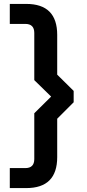

<svg xmlns="http://www.w3.org/2000/svg" viewBox="-20 -780 446 980"><path d="M30 78H109Q155 78 155 32V-202L241 -287L155 -371V-612Q155 -658 109 -658H30V-760H114Q272 -760 272 -602V-399L356 -316V-258L272 -174V22Q272 180 114 180H30Z"/></svg>

Font: Oxanium SemiBold
Style: Regular
Weight: 600
Designer: Severin Meyer
Version: Version 2.000